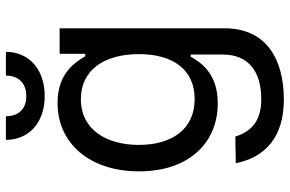

<svg xmlns="http://www.w3.org/2000/svg" viewBox="-186 -582 984 652"><g transform="rotate(-90 306.0 -256.0)"><path d="M293.7 215.9C432.5 215.9 535.9 155.2 535.9 14.9V-545.5H449.2V-458.5H441.1C422.2 -488.3 387.4 -552.6 282.3 -552.6C146 -552.6 50.1 -444.6 50.1 -275.6C50.1 -104 149.5 -8.5 280.9 -8.5C385.7 -8.5 421.2 -69.2 439.6 -100.5H446.7V9.2C446.7 99.1 384.9 139.2 295.1 139.2C229.4 139.2 187.5 112.9 168.3 51.1L77.8 52.6C97.7 153.4 167.3 215.9 293.7 215.9ZM139.9 -276.6C139.9 -386 191.4 -473.4 295.5 -473.4C395.2 -473.4 448.2 -392.8 448.2 -276.6C448.2 -158 393.8 -87 295.5 -87C192.8 -87 139.9 -164.8 139.9 -276.6ZM157 -728C157 -650.6 214.8 -596.2 305.8 -596.2C398.1 -596.2 455.6 -650.6 456 -728H375.4C375.4 -691.4 355.5 -658.7 305.8 -658.7C255.7 -658.7 237.2 -691.4 237.2 -728Z"/></g></svg>

Font: Margiela Sans Text
Style: Regular
Weight: 400
Designer: Stefan Endress, Andreas Faust
Version: Version 1.100;FEAKit 1.0